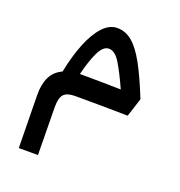

<svg xmlns="http://www.w3.org/2000/svg" viewBox="-124 -466 835 891"><g transform="rotate(20 293.0 -21.0)"><path d="M65.9 319.3 62 60.1Q61 6.8 78.4 -29.5Q95.7 -65.9 135.3 -84Q151.4 -164.6 176.5 -227.1Q201.7 -289.6 234.4 -325.2Q267.1 -360.8 306.2 -360.8Q346.2 -360.8 379.6 -333.3Q413.1 -305.7 446.3 -245.4Q479.5 -185.1 519 -86.4L489.3 5.4Q449.7 4.4 399.4 3.9Q349.1 3.4 303 3.2Q256.8 2.9 228.5 2.9Q189.5 2.9 173.3 20.5Q157.2 38.1 157.7 84L160.6 319.3ZM214.8 -100.6Q220.7 -100.6 227.5 -100.6Q271 -100.6 322.3 -99.9Q373.5 -99.1 417.5 -98.1Q385.7 -168.9 359.1 -213.1Q332.5 -257.3 302.2 -257.3Q273.9 -257.3 253.2 -214.6Q232.4 -171.9 214.8 -100.6Z"/></g></svg>

Font: Cascadia Mono PL
Style: Regular
Weight: 400
Monospace: yes
Designer: Aaron Bell
Foundry: Saja Typeworks
Version: Version 2404.023; ttfautohint (v1.8.4)